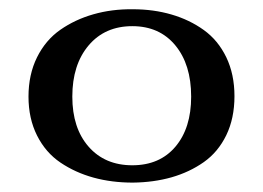

<svg xmlns="http://www.w3.org/2000/svg" viewBox="-20 -388 564 411"><path d="M264.2 -368.2Q308.6 -368.2 347.2 -356.9Q385.7 -345.7 416.3 -323.7Q446.8 -301.8 464.4 -265.4Q481.9 -229 481.9 -182.1Q481.9 -134.8 464.4 -98.6Q446.8 -62.5 416.3 -41Q385.7 -19.5 347.4 -8.5Q309.1 2.4 264.2 2.9Q219.2 2.9 180.2 -7.8Q141.1 -18.6 109.4 -40Q77.6 -61.5 59.3 -97.9Q41 -134.3 41 -181.2Q41 -228.5 59.3 -265.4Q77.6 -302.2 109.1 -324.2Q140.6 -346.2 179.9 -357.4Q219.2 -368.7 264.2 -368.2ZM389.2 -181.2Q389.2 -250 355.2 -291Q321.3 -332 263.2 -332Q204.6 -332 169.7 -290.8Q134.8 -249.5 134.8 -181.2Q134.8 -113.8 169.7 -74Q204.6 -34.2 263.2 -34.2Q321.8 -34.2 355.5 -74Q389.2 -113.8 389.2 -181.2Z"/></svg>

Font: Wesal
Style: Regular
Weight: 300
Designer: Ahmed zaza
Foundry: Ahmed zaza
Version: Version 2.01